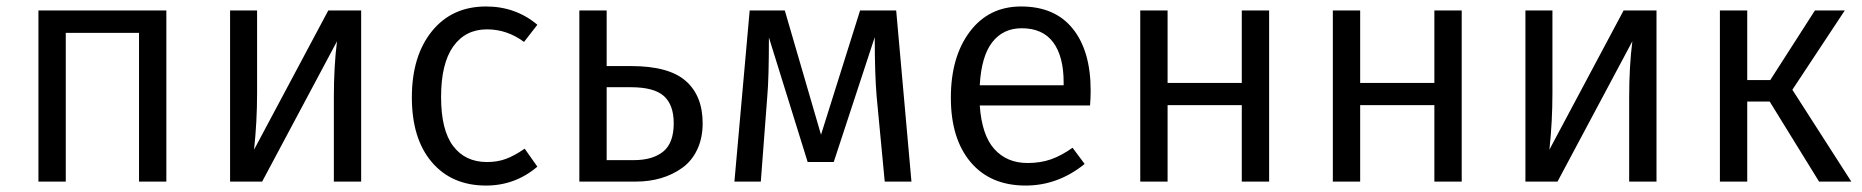

<svg xmlns="http://www.w3.org/2000/svg" viewBox="-20 -558 5721 590"><path d="M407.2 0V-457H182.1V0H98.1V-525.9H491.2V0Z M1089.8 -525.9V0H1005.9V-257.8Q1005.9 -355.5 1015.6 -431.2L785.6 0H687V-525.9H770V-272Q770 -184.1 760.7 -98.1L988.8 -525.9Z M1473.6 -538.1Q1564.5 -538.1 1631.3 -481.9L1590.3 -429.2Q1538.1 -467.8 1476.6 -467.8Q1410.2 -467.8 1372.8 -415.3Q1335.4 -362.8 1335.4 -259.8Q1335.4 -158.2 1372.6 -109.1Q1409.7 -60.1 1476.6 -60.1Q1508.8 -60.1 1534.9 -69.8Q1561 -79.6 1592.3 -101.1L1631.3 -45.9Q1563 12.2 1473.6 12.2Q1368.2 12.2 1306.9 -59.8Q1245.6 -131.8 1245.6 -258.8Q1245.6 -385.7 1307.1 -461.9Q1368.7 -538.1 1473.6 -538.1Z M1918.9 -355Q2035.2 -355 2087.2 -309.3Q2139.2 -263.7 2139.2 -179.2Q2139.2 -133.8 2122.6 -98.6Q2106 -63.5 2076.9 -42.5Q2047.9 -21.5 2011.7 -10.7Q1975.6 0 1934.1 0H1760.3V-525.9H1844.2V-355ZM1927.2 -65.9Q1985.8 -65.9 2018.1 -92.3Q2050.3 -118.7 2050.3 -179.2Q2050.3 -235.4 2020.3 -262.7Q1990.2 -290 1918 -290H1844.2V-65.9Z M2733.9 -525.9 2780.8 0H2698.7L2673.8 -262.2Q2668 -332 2668 -443.8L2542 -60.1H2461.9L2342.8 -442.9Q2342.8 -318.4 2337.9 -263.2L2317.9 0H2236.8L2283.7 -525.9H2391.6L2502.9 -144L2623 -525.9Z M3331.5 -279.8Q3331.5 -256.3 3329.6 -233.9H2990.7Q2997.1 -142.6 3035.6 -99.9Q3074.2 -57.1 3137.7 -57.1Q3176.8 -57.1 3208.7 -68.1Q3240.7 -79.1 3275.9 -104L3313 -54.2Q3231 12.2 3131.8 12.2Q3023.4 12.2 2962.6 -59.8Q2901.9 -131.8 2901.9 -257.8Q2901.9 -383.3 2960.2 -460.7Q3018.6 -538.1 3117.7 -538.1Q3221.7 -538.1 3276.6 -469.7Q3331.5 -401.4 3331.5 -279.8ZM3248.5 -295.9V-304.2Q3248.5 -384.8 3216.3 -428Q3184.1 -471.2 3119.6 -471.2Q3062.5 -471.2 3029.1 -428.2Q2995.6 -385.3 2990.7 -295.9Z M3795.9 0V-234.9H3567.9V0H3483.9V-525.9H3567.9V-303.2H3795.9V-525.9H3879.9V0Z M4387.7 0V-234.9H4159.7V0H4075.7V-525.9H4159.7V-303.2H4387.7V-525.9H4471.7V0Z M5070.3 -525.9V0H4986.3V-257.8Q4986.3 -355.5 4996.1 -431.2L4766.1 0H4667.5V-525.9H4750.5V-272Q4750.5 -184.1 4741.2 -98.1L4969.2 -525.9Z M5648.9 -525.9 5487.8 -282.2 5668.9 0H5569.8L5418 -246.1H5349.1V0H5265.1V-525.9H5349.1V-312H5419.9L5557.1 -525.9Z"/></svg>

Font: Fira Sans Book
Style: Regular
Weight: 350
Designer: Carrois Corporate & Edenspiekermann AG
Foundry: Carrois Corporate GbR & Edenspiekermann AG
Version: Version 4.203;PS 004.203;hotconv 1.0.88;makeotf.lib2.5.64775